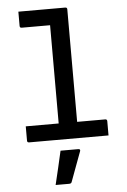

<svg xmlns="http://www.w3.org/2000/svg" viewBox="-64 -796 729 1098"><g transform="rotate(-5 300.0 -247.0)"><path d="M69 -93H258V-657H95Q84 -657 84 -668V-750H353Q364 -750 364 -739V-93H525Q536 -93 536 -82V0H80Q69 0 69 -11ZM255 63H356Q371 63 366 76Q350 119 335 159.5Q320 200 303 246Q302 250 298.5 253Q295 256 288 256H210Q222 206 233.5 157Q245 108 255 63Z"/></g></svg>

Font: Recursive Mn Lnr St Med
Style: Regular
Weight: 500
Monospace: yes
Version: Version 1.079;hotconv 1.0.112;makeotfexe 2.5.65598; ttfautoh